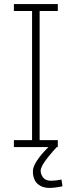

<svg xmlns="http://www.w3.org/2000/svg" viewBox="-20 -720 351 940"><path d="M263 0H48V-34H137V-666H48V-700H263V-666H174V-34H263ZM221 200Q186 200 163.5 179.5Q141 159 141 118Q141 75 223 -6L259 -1Q179 85 179 116Q179 133 191 149Q203 165 231 165Q251 165 281 159L286 192Q248 200 221 200Z"/></svg>

Font: Storia Sans Thin
Style: Regular
Weight: 100
Designer: Accademia di Belle Arti di Urbino and others
Foundry: Accademia di Belle Arti di Urbino and others.
Version: Version 60.001;May 25, 2020;FontCreator 12.0.0.2522 64-bit